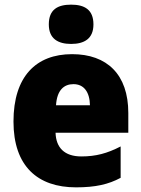

<svg xmlns="http://www.w3.org/2000/svg" viewBox="-20 -796 608 826"><path d="M286 -776C228 -776 190 -755 190 -691C190 -629 230 -607 286 -607C342 -607 382 -629 382 -691C382 -755 343 -776 286 -776ZM290 -563C135 -563 38 -467 38 -273C38 -81 142 10 307 10C391 10 447 -3 499 -31V-166C441 -136 392 -123 330 -123C257 -123 221 -161 219 -225H532V-310C532 -476 440 -563 290 -563ZM296 -434C341 -434 366 -400 367 -343H221C225 -408 255 -434 296 -434Z"/></svg>

Font: Noto Sans Telugu SemiCondensed Black
Style: Regular
Weight: 900
Width: 4
Designer: Jelle Bosma - Monotype Design Team
Foundry: Monotype Imaging Inc.
Version: Version 2.005